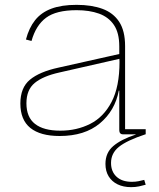

<svg xmlns="http://www.w3.org/2000/svg" viewBox="-20 -554 654 792"><path d="M487 0Q479.5 0 475.8 -4.5Q472 -9 472 -17V-231L474 -241L473 -299L472 -320V-363Q472 -418.5 450 -451Q428 -483.5 388.5 -497.8Q349 -512 296 -512Q212 -512 170 -480.8Q128 -449.5 110 -385L87 -391Q99.5 -439 124.8 -470.8Q150 -502.5 191.8 -518.2Q233.5 -534 296 -534Q358 -534 402.8 -517.5Q447.5 -501 471.8 -463.8Q496 -426.5 496 -364V-21H581V0ZM226 7Q146.5 7 105.2 -26.2Q64 -59.5 64 -127Q64 -192.5 103.5 -225.2Q143 -258 221 -275L480 -333V-313L225 -255Q157.5 -240 123.2 -211.8Q89 -183.5 89 -128Q89 -70.5 124.5 -42.8Q160 -15 229 -15Q296.5 -15 352 -43Q407.5 -71 440.2 -133.5Q473 -196 473 -299L479 -180H470Q454.5 -97.5 392 -45.2Q329.5 7 226 7ZM575 188 581 208Q568.5 211.5 553.5 214.8Q538.5 218 521 218Q489 218 465.2 206.5Q441.5 195 428.2 173.5Q415 152 415 122Q415 76 447.2 48.5Q479.5 21 540 1V-9L580 0Q503 25.5 470.5 51.8Q438 78 438 118Q438 154 460.8 175Q483.5 196 524 196Q538.5 196 551.2 193.5Q564 191 575 188Z"/></svg>

Font: Hepta Slab ExtraLight ExtraLight
Style: Regular
Weight: 250
Version: Version 1.102